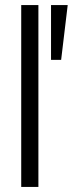

<svg xmlns="http://www.w3.org/2000/svg" viewBox="-20 -740 288 760"><path d="M64 0V-720H132V0ZM222 -503H182V-720H248Z"/></svg>

Font: Instrument Sans Condensed
Style: Regular
Weight: 400
Width: 3
Designer: Rodrigo Fuenzalida
Foundry: fragTYPE
Version: Version 1.000;gftools[0.9.28]